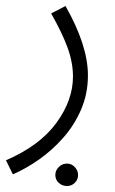

<svg xmlns="http://www.w3.org/2000/svg" viewBox="-37 -353 384 642"><path d="M6 230 -17 183Q96 134 151.5 58Q207 -18 207 -97Q207 -144 189 -193.5Q171 -243 134 -308L182 -333Q257 -201 257 -101Q257 -40 234.5 12.5Q212 65 175 107Q138 149 94 180Q50 211 6 230ZM187 269Q171 269 159.5 258.5Q148 248 148 232Q148 217 159.5 205.5Q171 194 187 194Q202 194 213 205.5Q224 217 224 232Q224 248 213 258.5Q202 269 187 269Z"/></svg>

Font: Noto Sans Arabic UI SmCn Lt
Style: Regular
Weight: 300
Width: 4
Designer: Monotype Design Team, Nadine Chahine and Nizar Qandah
Foundry: Monotype Imaging Inc.
Version: Version 2.010; ttfautohint (v1.8.4.7-5d5b)